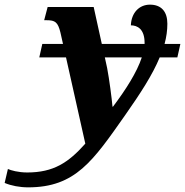

<svg xmlns="http://www.w3.org/2000/svg" viewBox="-170 -566 796 826"><path d="M368 -70C434 -164 486 -244 517 -319H593L606 -377H538C546 -407 550 -435 550 -464C550 -515 525 -546 475 -546C429 -546 395 -511 393 -457C421 -457 452 -441 452 -382C452 -380 452 -378 452 -377H268L233 -536H35L20 -479H31C67 -479 79 -471 90 -426L101 -377H12L-1 -319H114L197 52C124 134 60 176 -53 176C-91 176 -123 167 -136 161L-150 221C-122 233 -85 240 -49 240C155 240 230 126 368 -70ZM314 -107C311 -142 300 -226 291 -273L281 -319H440C419 -255 371 -180 316 -107Z"/></svg>

Font: Noto Serif SemiCondensed Extra
Style: Italic
Weight: 800
Width: 4
Italic angle: -12°
Designer: Monotype Design Team
Foundry: Monotype Imaging Inc.
Version: Version 1.901